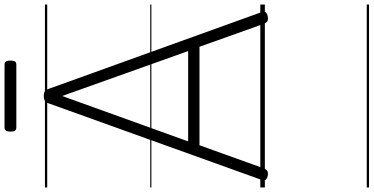

<svg xmlns="http://www.w3.org/2000/svg" viewBox="-420 -767 1646 846"><g transform="rotate(-90 403.0 -344.0)"><path d="M53 13Q38 10 33.5 3Q29 -4 34 -16L370 -951Q374 -964 381 -969Q388 -974 403 -974Q418 -974 424.5 -969Q431 -964 435 -951L772 -16Q777 -4 772.5 3Q768 10 752 13Q738 15 731.5 10.5Q725 6 719 -10L620 -288H186L86 -10Q81 5 74 10Q67 15 53 13ZM203 -338H601L403 -893ZM265 -1095Q254 -1095 250 -1101.5Q246 -1108 246 -1120Q246 -1133 250 -1140Q254 -1147 265 -1147H540Q552 -1147 555.5 -1140Q559 -1133 559 -1120Q559 -1108 555.5 -1101.5Q552 -1095 540 -1095ZM0 449H806V459H0ZM0 -20H806V0H0ZM0 -505H806V-500H0ZM0 -969H806V-959H0Z"/></g></svg>

Font: Playwrite IT Trad Guides
Style: Regular
Weight: 400
Designer: Veronika Burian, José Scaglione
Foundry: TypeTogether
Version: Version 1.003